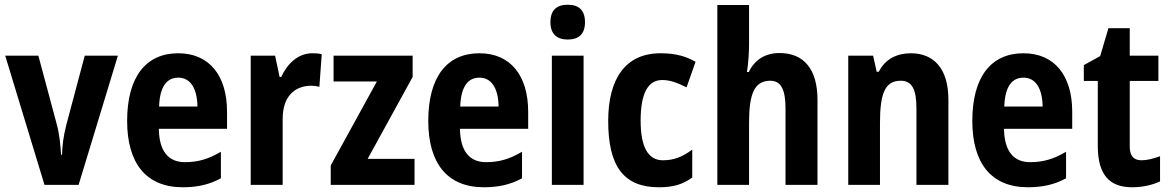

<svg xmlns="http://www.w3.org/2000/svg" viewBox="-20 -781 4944 811"><path d="M168 0H312L478 -546H338L260 -253C247 -203 243 -163 242 -127H238C235 -171 232 -210 219 -259L142 -546H2Z M733 -556C596 -556 517 -456 517 -270C517 -93 596 10 752 10C815 10 866 -2 913 -28V-140C861 -109 816 -96 761 -96C691 -96 652 -143 651 -237H939V-309C939 -462 864 -556 733 -556ZM733 -453C786 -453 813 -405 814 -331H652C655 -419 687 -453 733 -453Z M1299 -556C1237 -556 1192 -509 1168 -456H1161L1142 -546H1039V0H1174V-279C1174 -369 1220 -419 1297 -419C1303 -419 1321 -417 1329 -414L1339 -552C1324 -556 1309 -556 1299 -556Z M1731 0V-110H1533L1723 -456V-546H1389V-437H1572L1377 -82V0Z M2005 -556C1868 -556 1789 -456 1789 -270C1789 -93 1868 10 2024 10C2087 10 2138 -2 2185 -28V-140C2133 -109 2088 -96 2033 -96C1963 -96 1924 -143 1923 -237H2211V-309C2211 -462 2136 -556 2005 -556ZM2005 -453C2058 -453 2085 -405 2086 -331H1924C1927 -419 1959 -453 2005 -453Z M2378 -761C2331 -761 2305 -738 2305 -687C2305 -637 2333 -614 2378 -614C2424 -614 2451 -637 2451 -687C2451 -737 2426 -761 2378 -761ZM2445 -546H2311V0H2445Z M2763 10C2822 10 2862 -1 2904 -31V-149C2863 -119 2828 -104 2780 -104C2718 -104 2686 -159 2686 -271C2686 -383 2715 -443 2777 -443C2810 -443 2840 -432 2880 -412L2918 -520C2881 -541 2839 -556 2770 -556C2621 -556 2549 -447 2549 -270C2549 -78 2615 10 2763 10Z M3144 -594V-760H3010V0H3144V-262C3144 -382 3165 -440 3234 -440C3279 -440 3298 -402 3298 -323V0H3433V-360C3433 -489 3375 -557 3273 -557C3214 -557 3168 -530 3143 -477H3135C3140 -504 3144 -555 3144 -594Z M3827 -556C3772 -556 3720 -534 3692 -478H3683L3668 -546H3563V0H3697V-262C3697 -388 3719 -440 3785 -440C3834 -440 3851 -400 3851 -323V0H3986V-360C3986 -491 3925 -556 3827 -556Z M4303 -556C4166 -556 4087 -456 4087 -270C4087 -93 4166 10 4322 10C4385 10 4436 -2 4483 -28V-140C4431 -109 4386 -96 4331 -96C4261 -96 4222 -143 4221 -237H4509V-309C4509 -462 4434 -556 4303 -556ZM4303 -453C4356 -453 4383 -405 4384 -331H4222C4225 -419 4257 -453 4303 -453Z M4802 -104C4768 -104 4752 -123 4752 -162V-439H4873V-546H4752V-662H4662L4627 -544L4558 -506V-439H4617V-165C4617 -42 4667 10 4762 10C4806 10 4850 0 4880 -15V-121C4851 -111 4826 -104 4802 -104Z"/></svg>

Font: Noto Sans Telugu Condensed
Style: Bold
Weight: 700
Width: 3
Designer: Jelle Bosma - Monotype Design Team
Foundry: Monotype Imaging Inc.
Version: Version 2.005